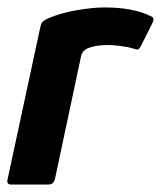

<svg xmlns="http://www.w3.org/2000/svg" viewBox="-21 -496 433 516"><path d="M260 -476Q335 -476 381 -454Q391 -450 391.5 -446Q392 -442 389 -435L358 -373Q354 -365 350.5 -363.5Q347 -362 339 -365Q323 -370 302.5 -372.5Q282 -375 271 -375Q255 -375 244 -373.5Q233 -372 226 -370Q219 -368 214 -366Q209 -363 204 -359Q199 -355 196 -341L128 -21Q125 -7 120.5 -3.5Q116 0 107 0H9Q4 0 0.5 -3Q-3 -6 0 -17L86 -417Q89 -433 93.5 -437.5Q98 -442 109 -447Q142 -461 185 -468.5Q228 -476 260 -476Z"/></svg>

Font: Glory
Style: Bold Italic
Weight: 700
Italic angle: -12°
Version: Version 1.011